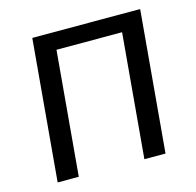

<svg xmlns="http://www.w3.org/2000/svg" viewBox="-93 -708 820 804"><g transform="rotate(-15 317.0 -306.0)"><path d="M60.5 0 114.5 -612H582.1L528.1 0H436.5L483.9 -537.8H199.5L152.1 0Z"/></g></svg>

Font: Ancizar Sans Thin
Style: Italic
Weight: 100
Italic angle: -4°
Designer: Cesar Puertas, Viviana Monsalve, Julian Moncada, Julian Prieto, Jose Castro, Mariel Hernandez, Felipe Aragon, Sara Alarc
Version: Version 8.100